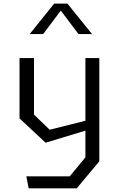

<svg xmlns="http://www.w3.org/2000/svg" viewBox="-20 -822 660 1042"><path d="M135.5 200H396.5L519 53.5V-507H443.5V-166.5L249.5 -118L164.5 -200V-507H86V-179.5L227.5 -47.5L443.5 -113V32L358.5 135H123ZM141 -637H214L310 -764.5L406 -637H479.5L346 -802.5H274Z"/></svg>

Font: Monaspace Krypton Light
Style: Regular
Weight: 300
Designer: Riley Cran & the Lettermatic Team
Foundry: Lettermatic
Version: Version 1.101 (Monaspace Krypton)